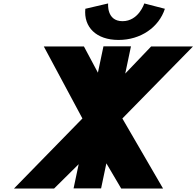

<svg xmlns="http://www.w3.org/2000/svg" viewBox="-20 -1095 1140 1115"><path d="M818 -1075C818 -1075 785.4 -972 691.4 -972C597.4 -972 608 -1075 608 -1075L475.5 -1044C465 -937 539.5 -863 668.5 -863C797.5 -863 903 -937 937.5 -1044ZM927 0 690.6 -407 1100.5 -825H857.5L707.3 -667.7L740.6 -826H580.8L548.6 -673L467.5 -825H234.5L458.6 -407L61 0H294L436.9 -141.5L407.3 -1H567.1L597.7 -146.5L684 0Z"/></svg>

Font: Hussar
Style: BdOblTwo
Weight: 700
Foundry: Cannot Into Space Fonts
Version: Version 2.00